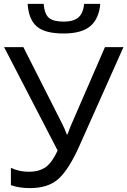

<svg xmlns="http://www.w3.org/2000/svg" viewBox="-20 -956 654 986"><path d="M495 -936Q488 -859 443.5 -821.5Q399 -784 306 -784Q210 -784 168.5 -820.5Q127 -857 122 -936H204Q209 -883 231.5 -864Q254 -845 308 -845Q356 -845 381.5 -865.5Q407 -886 412 -936ZM614 -714 386 -203Q334 -87 281.5 -38.5Q229 10 133 10Q79 10 36 -5V-94Q79 -74 127 -74Q182 -74 215 -98Q248 -122 276 -183L1 -714H100L299 -321Q311 -298 323 -266H327Q338 -298 347 -318L519 -714Z"/></svg>

Font: Advent Sans Logo
Style: Regular
Weight: 400
Designer: Types & Symbols
Foundry: Types & Symbols
Version: Version 1.002